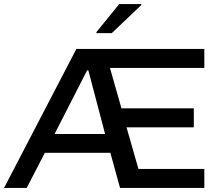

<svg xmlns="http://www.w3.org/2000/svg" viewBox="-31 -930 1092 950"><path d="M-11 0 347 -688H980V-594H513L570 -394H928V-300H595L654 -94H980V0H563L515 -174H191L101 0ZM239 -267H489L406 -582H400ZM446 -766V-771L559 -910H668V-905L522 -766Z"/></svg>

Font: Saira SemiExpanded Medium
Style: Regular
Weight: 500
Width: 6
Designer: Hector Gatti with collaboration of the Omnibus-Type team
Foundry: Omnibus-Type
Version: Version 1.101